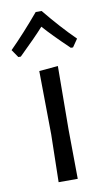

<svg xmlns="http://www.w3.org/2000/svg" viewBox="-94 -730 429 771"><g transform="rotate(-10 120.5 -344.5)"><path d="M9 -523 -13 -555Q45 -613 109 -689H133Q196 -612 254 -555L232 -523H223Q155 -588 121 -627Q91 -593 19 -523ZM81 0 85 -194 82 -453 159 -460 157 -201 159 0Z"/></g></svg>

Font: Alegreya Sans SC
Style: Regular
Weight: 400
Designer: Juan Pablo del Peral
Foundry: Huerta Tipografica
Version: Version 2.007